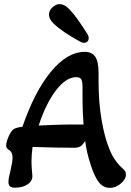

<svg xmlns="http://www.w3.org/2000/svg" viewBox="-20 -902 639 933"><path d="M369 -700Q282 -747 239 -789Q218 -810 218 -831Q218 -851 235 -866.5Q252 -882 269 -882Q293 -882 315 -859Q336 -838 355.5 -810.5Q375 -783 404 -738Q411 -728 411 -716Q411 -706 404.5 -700Q398 -694 388 -694Q378 -694 369 -700ZM420 -103Q400 -165 394 -217Q381 -197 370.5 -190.5Q360 -184 340 -184Q252 -184 138 -188Q133 -148 133 -115Q133 -92 137 -52Q140 -24 115.5 -7Q91 10 53 10Q36 10 28.5 3.5Q21 -3 21 -18Q21 -35 30 -69Q41 -116 41 -135Q41 -163 24 -173Q10 -181 10 -194Q10 -212 22 -239Q34 -266 47 -275Q62 -283 89 -286Q148 -457 227.5 -553.5Q307 -650 392 -650Q427 -650 443 -626Q459 -602 459 -548V-503Q459 -406 473.5 -320.5Q488 -235 511 -179Q533 -123 572 -87Q584 -77 588 -70Q592 -63 592 -54Q592 -31 567 -10Q542 11 514 11Q483 11 461.5 -15Q440 -41 420 -103ZM316 -297H386Q381 -359 381 -421V-479Q381 -507 374.5 -517Q368 -527 350 -527Q301 -527 252 -463Q203 -399 168 -292Q276 -297 316 -297Z"/></svg>

Font: AkayaTelivigala
Style: Regular
Weight: 400
Designer: Vaishnavi Murthy Yerkadithaya ( vaishnavimurthy@gmail.com ), Juan Luis Blanco Aristondo ( juan@blancoletters.com )
Version: Version 1.000